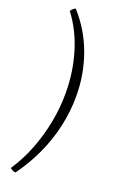

<svg xmlns="http://www.w3.org/2000/svg" viewBox="-187 -850 694 1100"><g transform="rotate(20 160.0 -300.0)"><path d="M67 200Q56 200 46.5 194.5Q37 189 34 184Q83 110 115.5 26Q148 -58 165 -147Q182 -236 182 -324Q182 -452 147 -568.5Q112 -685 43 -776Q48 -785 56.5 -792Q65 -799 71 -800Q158 -703 201.5 -582Q245 -461 245 -329Q245 -236 224.5 -144Q204 -52 164 35Q124 122 67 200Z"/></g></svg>

Font: Texturina Medium 12pt Thin
Style: Regular
Weight: 250
Version: Version 1.002